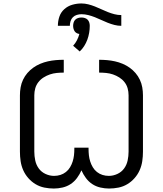

<svg xmlns="http://www.w3.org/2000/svg" viewBox="-20 -1080 940 1108"><path d="M609 8Q584 8 558.5 2Q533 -4 512 -18Q491 -32 475.5 -53Q460 -74 450 -97Q440 -74 424.5 -53Q409 -32 388 -18Q367 -4 341.5 2Q316 8 291 8Q263 8 236 2.5Q209 -3 185.5 -17Q162 -31 143.5 -52Q125 -73 114 -98Q103 -123 99 -150Q95 -177 95 -205V-530Q95 -553 99 -576Q103 -599 113 -620Q123 -641 138 -658.5Q153 -676 172 -689.5Q191 -703 212.5 -712Q234 -721 256.5 -726Q279 -731 302 -733Q325 -735 348 -735V-661Q328 -661 307.5 -659Q287 -657 268 -650.5Q249 -644 231.5 -633Q214 -622 201.5 -606Q189 -590 183.5 -570.5Q178 -551 178 -530V-205Q178 -179 183.5 -153.5Q189 -128 204 -107.5Q219 -87 243 -76Q267 -65 292 -65Q311 -65 328.5 -70.5Q346 -76 360.5 -87.5Q375 -99 384.5 -115Q394 -131 399.5 -148.5Q405 -166 407 -184Q409 -202 409 -221V-228H491V-221Q491 -202 493 -184Q495 -166 500.5 -148.5Q506 -131 515.5 -115Q525 -99 539.5 -87.5Q554 -76 571.5 -70.5Q589 -65 608 -65Q633 -65 657 -76Q681 -87 696 -107.5Q711 -128 716.5 -153.5Q722 -179 722 -205V-530Q722 -551 716.5 -570.5Q711 -590 698.5 -606Q686 -622 668.5 -633Q651 -644 632 -650.5Q613 -657 592.5 -659Q572 -661 552 -661V-735Q575 -735 598 -733Q621 -731 643.5 -726Q666 -721 687.5 -712Q709 -703 728 -689.5Q747 -676 762 -658.5Q777 -641 787 -620Q797 -599 801 -576Q805 -553 805 -530V-205Q805 -177 801 -150Q797 -123 786 -98Q775 -73 756.5 -52Q738 -31 714.5 -17Q691 -3 664 2.5Q637 8 609 8ZM383 -931H314Q314 -958 322.5 -983.5Q331 -1009 351 -1027Q371 -1045 397 -1052.5Q423 -1060 450 -1060Q470 -1060 489.5 -1055Q509 -1050 528 -1042.5Q547 -1035 565 -1026.5Q583 -1018 602 -1010.5Q621 -1003 640.5 -998Q660 -993 680 -993V-931Q660 -931 640.5 -936Q621 -941 602 -948.5Q583 -956 565 -964.5Q547 -973 528 -980.5Q509 -988 489.5 -993Q470 -998 450 -998Q437 -998 423.5 -994Q410 -990 400.5 -980.5Q391 -971 387 -957.5Q383 -944 383 -931ZM440 -783 402 -816Q415 -830 424 -847.5Q433 -865 438 -884Q430 -885 422.5 -889Q415 -893 410.5 -900Q406 -907 404 -915Q402 -923 402 -931Q402 -941 405 -950.5Q408 -960 414.5 -966.5Q421 -973 430.5 -976Q440 -979 450 -979Q460 -979 469.5 -976Q479 -973 485.5 -966.5Q492 -960 495 -950.5Q498 -941 498 -931Q498 -911 494.5 -890.5Q491 -870 484 -851Q477 -832 466 -814.5Q455 -797 440 -783Z"/></svg>

Font: Iosevka Etoile
Style: Regular
Weight: 400
Designer: Belleve Invis
Foundry: Belleve Invis
Version: Version 33.2.4